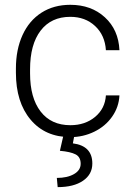

<svg xmlns="http://www.w3.org/2000/svg" viewBox="-20 -558 555 795"><path d="M271.5 -39.6Q332.5 -39.6 373.8 -74Q415 -108.4 418.5 -163.1H474.6Q472.2 -114.7 444.3 -75Q416.5 -35.2 370.4 -12.7Q324.2 9.8 271.5 9.8Q167.5 9.8 106.7 -62.5Q45.9 -134.8 45.9 -256.8V-274.4Q45.9 -352.5 73.2 -412.6Q100.6 -472.7 151.6 -505.4Q202.6 -538.1 271 -538.1Q357.9 -538.1 414.3 -486.3Q470.7 -434.6 474.6 -350.1H418.5Q414.6 -412.1 373.8 -450.2Q333 -488.3 271 -488.3Q191.9 -488.3 148.2 -431.2Q104.5 -374 104.5 -271V-253.9Q104.5 -152.8 148.2 -96.2Q191.9 -39.6 271.5 -39.6ZM287.6 4.4 281.7 35.6Q362.3 45.9 362.3 119.1Q362.3 164.1 323.7 190.4Q285.2 216.8 218.8 216.8L215.3 178.7Q258.8 178.7 286.4 162.8Q314 147 314 120.1Q314 91.8 292.7 81.1Q271.5 70.3 228 66.4L242.2 4.4Z"/></svg>

Font: Roboto-Light
Style: Regular
Weight: 300
Designer: Google
Version: Version 2.137; 2017